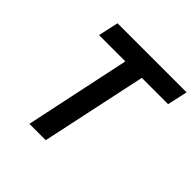

<svg xmlns="http://www.w3.org/2000/svg" viewBox="-183 -866 1022 1022"><g transform="rotate(45 327.5 -355.0)"><path d="M182 0 308 -596H110L135 -710H655L630 -596H432L305 0Z"/></g></svg>

Font: Geist Mono SemiBold
Style: Italic
Weight: 600
Italic angle: -12°
Monospace: yes
Designer: Basement.studio, Andrés Briganti, Mateo Zaragoza
Foundry: Basement.studio, Vercel, Andrés Briganti, Guido Ferreyra, Mateo Zaragoza
Version: Version 1.500; ttfautohint (v1.8.4.7-5d5b)